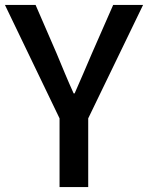

<svg xmlns="http://www.w3.org/2000/svg" viewBox="-23 -757 599 777"><path d="M218 0V-278L-3 -737H121L206 -541Q223 -500 239.5 -460.5Q256 -421 275 -379H279Q297 -421 314.5 -460.5Q332 -500 349 -541L435 -737H556L334 -278V0Z"/></svg>

Font: Noto Sans TC Thin Medium
Style: Regular
Weight: 500
Version: Version 2.004-H2;hotconv 1.0.118;makeotfexe 2.5.65603